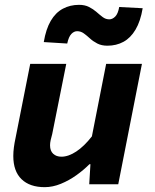

<svg xmlns="http://www.w3.org/2000/svg" viewBox="-20 -762 640 794"><path d="M165 12Q103 12 69 -21Q35 -54 35 -117Q35 -134 37.5 -153Q40 -172 44 -190L105 -498H254L196 -208Q192 -194 189.5 -182.5Q187 -171 187 -161Q187 -138 200 -126Q213 -114 234 -114Q263 -114 295.5 -135.5Q328 -157 360 -198L419 -498H567L469 0H349L354 -83H350Q326 -59 296 -37.5Q266 -16 232 -2Q198 12 165 12ZM424 -573Q400 -573 382.5 -582Q365 -591 352 -603Q339 -615 326.5 -624Q314 -633 299 -633Q286 -633 275 -621.5Q264 -610 258 -582L161 -588Q170 -642 190 -676Q210 -710 240 -726Q270 -742 307 -742Q331 -742 348.5 -733Q366 -724 379 -712.5Q392 -701 404.5 -691.5Q417 -682 432 -682Q445 -682 456.5 -693.5Q468 -705 473 -733L570 -728Q561 -674 540.5 -639.5Q520 -605 490.5 -589Q461 -573 424 -573Z"/></svg>

Font: Source Code Pro ExtraLight ExtraBold
Style: Italic
Weight: 800
Italic angle: -11°
Monospace: yes
Version: Version 1.016;hotconv 1.0.116;makeotfexe 2.5.65601